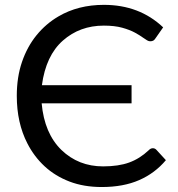

<svg xmlns="http://www.w3.org/2000/svg" viewBox="-20 -744 716 772"><path d="M389 8Q317 8 259.5 -14Q202 -36 159.5 -75.2Q117 -114.5 90 -167.5Q47.5 -250 47.5 -358.5Q47.5 -434 68.5 -495.2Q89.5 -556.5 127 -602.5Q164.5 -648.5 215 -678Q294 -724.5 398 -724.5Q540.5 -724.5 636 -634L604.5 -589Q601.5 -584 596.8 -581Q592 -578 583.5 -578Q578 -578 571.5 -581.8Q565 -585.5 556 -592Q543 -601.5 522.5 -612.8Q502 -624 471.5 -632.5Q441 -641 397.5 -641Q301 -641 232.8 -580.8Q164.5 -520.5 148.5 -401.5H509V-328.5H147.5Q158.5 -207.5 227 -141Q295.5 -75 394.5 -75Q456.5 -75 499.2 -90.5Q542 -106 578 -140Q585.5 -148 594.5 -148Q603 -148 609 -141.5L647 -100Q603 -47.5 539.5 -19.8Q476 8 389 8Z"/></svg>

Font: Verano Sans
Style: Regular
Weight: 400
Designer: Lukasz Dziedzic with Adam Twardoch and Botio Nikoltchev
Foundry: tyPoland Lukasz Dziedzic
Version: Version 3.001;December 28, 2019;FontCreator 12.0.0.2547 64-b